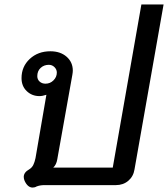

<svg xmlns="http://www.w3.org/2000/svg" viewBox="-20 -834 757 865"><path d="M127 11Q105 11 91 -19Q87 -28 87 -37Q87 -47 93 -55.5Q99 -64 113 -72Q124 -79 130 -91Q136 -103 140 -122L189 -407Q171 -401 158 -401Q124 -401 100.5 -423.5Q77 -446 77 -482Q77 -534 114 -568.5Q151 -603 207 -603Q252 -603 280 -578.5Q308 -554 308 -516Q308 -509 306 -497L238 -116Q234 -92 220 -79H488L617 -814H717L586 -71Q581 -39 558 -19.5Q535 0 502 0H179Q161 0 145 6Q137 11 127 11ZM236 -507Q236 -521 225.5 -531.5Q215 -542 200 -542Q178 -542 163 -528Q148 -514 148 -491Q148 -476 158.5 -466.5Q169 -457 185 -457Q206 -457 221 -472Q236 -487 236 -507Z"/></svg>

Font: Niramit Medium
Style: Italic
Weight: 500
Italic angle: -10°
Designer: Katatrad Aksorn Co.,Ltd.
Foundry: Cadson Demak Co.,Ltd.
Version: Version 1.000; ttfautohint (v1.6)